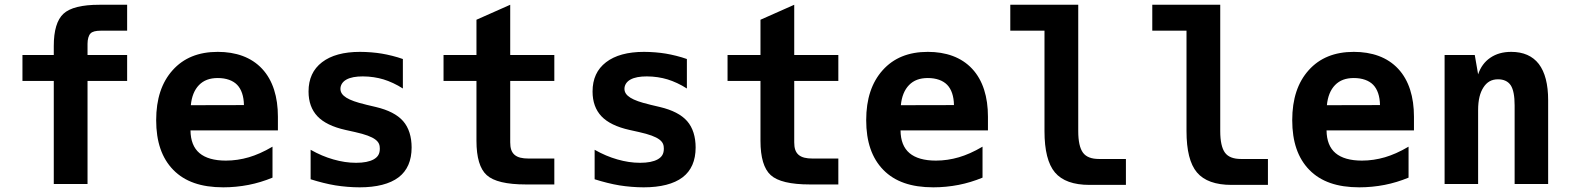

<svg xmlns="http://www.w3.org/2000/svg" viewBox="-20 -780 6663 814"><path d="M208 0H351.1V-437H519V-546.9H351.1V-594.7C351.1 -613.8 356 -630.4 363.8 -638.2C371.1 -646 385.7 -649.9 407.2 -649.9H519V-759.8H401.4C327.1 -759.8 276.4 -747.1 249 -721.7C221.7 -696.3 208 -650.9 208 -585V-546.9H75.2V-437H208Z M926.8 14.2C961.9 14.2 999 10.7 1033.7 3.9C1068.4 -2.9 1102.1 -13.2 1135.3 -26.9V-158.2C1098.1 -136.2 1064.9 -122.1 1035.2 -113.3C1003.4 -104 970.7 -99.1 937.5 -99.1C888.2 -99.1 850.6 -109.9 825.7 -130.9C800.8 -151.9 788.1 -184.1 787.6 -227.1H1158.2V-285.2C1158.2 -368.7 1137.2 -439 1091.3 -488.3C1045.4 -537.6 980 -560.1 903.3 -560.1C821.3 -560.1 758.3 -534.2 711.9 -482.4C665.5 -430.7 642.1 -360.8 642.1 -270.5C642.1 -179.2 666 -109.4 714.8 -59.6C763.2 -10.3 832 14.2 926.8 14.2ZM789.1 -334C792.5 -370.6 804.2 -399.4 823.7 -419.4C843.3 -439.5 869.1 -449.2 903.3 -449.2C939.5 -449.2 967.8 -438.5 985.4 -420.4C1003.4 -401.9 1013.7 -372.1 1014.2 -334.5Z M1504.9 14.2C1576.2 14.2 1632.8 0 1669.9 -28.3C1706.5 -56.2 1725.1 -98.6 1725.1 -154.8C1725.1 -199.7 1713.4 -238.8 1689 -266.6C1664.6 -294.4 1625.5 -314 1574.2 -326.2L1533.2 -335.9L1527.8 -337.4C1455.6 -354.5 1423.3 -374 1423.3 -403.3C1423.3 -418.5 1431.6 -433.1 1448.2 -442.4C1465.3 -452.1 1489.3 -456.1 1518.1 -456.1C1549.8 -456.1 1580.1 -451.2 1606 -443.4C1631.8 -435.5 1661.6 -421.9 1688 -404.8V-529.8C1661.1 -539.6 1625 -548.3 1598.6 -552.7C1572.3 -557.1 1537.6 -560.1 1506.3 -560.1C1437 -560.1 1383.3 -545.4 1345.2 -516.1C1307.1 -486.8 1288.1 -445.8 1288.1 -392.1C1288.1 -348.6 1300.8 -313.5 1325.7 -287.1C1350.6 -260.7 1390.6 -241.2 1445.3 -229L1484.9 -220.2C1528.8 -210.4 1555.7 -200.2 1571.3 -188.5C1586.9 -176.8 1590.3 -164.6 1590.3 -149.9C1590.3 -127 1581.5 -114.3 1564.5 -104.5C1546.9 -94.7 1522 -89.8 1489.7 -89.8C1457 -89.8 1426.3 -94.7 1393.6 -104C1360.8 -113.3 1329.6 -126.5 1296.9 -145V-20C1332.5 -8.8 1369.1 0.5 1401.9 5.9C1434.6 11.2 1472.2 14.2 1504.9 14.2Z M2210 2H2330.1V-107.9H2220.2C2194.3 -107.9 2174.3 -112.3 2161.1 -124C2148.4 -135.3 2143.1 -151.9 2143.1 -176.3V-437H2330.1V-546.9H2143.1V-759.8L2000 -696.3V-546.9H1860.4V-437H2000V-183.1C2000 -112.3 2014.6 -63.5 2043.5 -37.6C2072.3 -11.2 2127.9 2 2210 2Z M2709 14.2C2780.3 14.2 2836.9 0 2874 -28.3C2910.6 -56.2 2929.2 -98.6 2929.2 -154.8C2929.2 -199.7 2917.5 -238.8 2893.1 -266.6C2868.7 -294.4 2829.6 -314 2778.3 -326.2L2737.3 -335.9L2731.9 -337.4C2659.7 -354.5 2627.4 -374 2627.4 -403.3C2627.4 -418.5 2635.7 -433.1 2652.3 -442.4C2669.4 -452.1 2693.4 -456.1 2722.2 -456.1C2753.9 -456.1 2784.2 -451.2 2810.1 -443.4C2835.9 -435.5 2865.7 -421.9 2892.1 -404.8V-529.8C2865.2 -539.6 2829.1 -548.3 2802.7 -552.7C2776.4 -557.1 2741.7 -560.1 2710.4 -560.1C2641.1 -560.1 2587.4 -545.4 2549.3 -516.1C2511.2 -486.8 2492.2 -445.8 2492.2 -392.1C2492.2 -348.6 2504.9 -313.5 2529.8 -287.1C2554.7 -260.7 2594.7 -241.2 2649.4 -229L2689 -220.2C2732.9 -210.4 2759.8 -200.2 2775.4 -188.5C2791 -176.8 2794.4 -164.6 2794.4 -149.9C2794.4 -127 2785.6 -114.3 2768.6 -104.5C2751 -94.7 2726.1 -89.8 2693.8 -89.8C2661.1 -89.8 2630.4 -94.7 2597.7 -104C2564.9 -113.3 2533.7 -126.5 2501 -145V-20C2536.6 -8.8 2573.2 0.5 2606 5.9C2638.7 11.2 2676.3 14.2 2709 14.2Z M3414.1 2H3534.2V-107.9H3424.3C3398.4 -107.9 3378.4 -112.3 3365.2 -124C3352.5 -135.3 3347.2 -151.9 3347.2 -176.3V-437H3534.2V-546.9H3347.2V-759.8L3204.1 -696.3V-546.9H3064.5V-437H3204.1V-183.1C3204.1 -112.3 3218.8 -63.5 3247.6 -37.6C3276.4 -11.2 3332 2 3414.1 2Z M3937 14.2C3972.2 14.2 4009.3 10.7 4043.9 3.9C4078.6 -2.9 4112.3 -13.2 4145.5 -26.9V-158.2C4108.4 -136.2 4075.2 -122.1 4045.4 -113.3C4013.7 -104 3981 -99.1 3947.8 -99.1C3898.4 -99.1 3860.8 -109.9 3835.9 -130.9C3811 -151.9 3798.3 -184.1 3797.9 -227.1H4168.5V-285.2C4168.5 -368.7 4147.5 -439 4101.6 -488.3C4055.7 -537.6 3990.2 -560.1 3913.6 -560.1C3831.5 -560.1 3768.6 -534.2 3722.2 -482.4C3675.8 -430.7 3652.3 -360.8 3652.3 -270.5C3652.3 -179.2 3676.3 -109.4 3725.1 -59.6C3773.4 -10.3 3842.3 14.2 3937 14.2ZM3799.3 -334C3802.7 -370.6 3814.5 -399.4 3834 -419.4C3853.5 -439.5 3879.4 -449.2 3913.6 -449.2C3949.7 -449.2 3978 -438.5 3995.6 -420.4C4013.7 -401.9 4023.9 -372.1 4024.4 -334.5Z M4599.1 3.9H4753.4V-106H4639.2C4607.4 -106 4584.5 -114.7 4571.3 -132.8C4558.1 -150.9 4551.3 -181.2 4551.3 -224.1V-759.8H4263.2V-649.9H4408.2V-224.1C4408.2 -142.6 4422.9 -84 4452.6 -48.8C4482.4 -13.7 4531.2 3.9 4599.1 3.9Z M5201.2 3.9H5355.5V-106H5241.2C5209.5 -106 5186.5 -114.7 5173.3 -132.8C5160.2 -150.9 5153.3 -181.2 5153.3 -224.1V-759.8H4865.2V-649.9H5010.3V-224.1C5010.3 -142.6 5024.9 -84 5054.7 -48.8C5084.5 -13.7 5133.3 3.9 5201.2 3.9Z M5743.2 14.2C5778.3 14.2 5815.4 10.7 5850.1 3.9C5884.8 -2.9 5918.5 -13.2 5951.7 -26.9V-158.2C5914.6 -136.2 5881.3 -122.1 5851.6 -113.3C5819.8 -104 5787.1 -99.1 5753.9 -99.1C5704.6 -99.1 5667 -109.9 5642.1 -130.9C5617.2 -151.9 5604.5 -184.1 5604 -227.1H5974.6V-285.2C5974.6 -368.7 5953.6 -439 5907.7 -488.3C5861.8 -537.6 5796.4 -560.1 5719.7 -560.1C5637.7 -560.1 5574.7 -534.2 5528.3 -482.4C5481.9 -430.7 5458.5 -360.8 5458.5 -270.5C5458.5 -179.2 5482.4 -109.4 5531.2 -59.6C5579.6 -10.3 5648.4 14.2 5743.2 14.2ZM5605.5 -334C5608.9 -370.6 5620.6 -399.4 5640.1 -419.4C5659.7 -439.5 5685.5 -449.2 5719.7 -449.2C5755.9 -449.2 5784.2 -438.5 5801.8 -420.4C5819.8 -401.9 5830.1 -372.1 5830.6 -334.5Z M6104.5 0H6246.6V-313C6246.6 -357.4 6254.9 -387.2 6269 -409.2C6283.7 -432.1 6303.2 -443.8 6331.1 -443.8C6354.5 -443.8 6373.5 -435.5 6384.8 -418.5C6396 -401.4 6401.4 -372.6 6401.4 -333V0H6543.5V-355C6543.5 -422.9 6530.3 -474.1 6503.9 -508.8C6477.5 -543 6438 -560.1 6387.2 -560.1C6351.6 -560.1 6322.8 -551.8 6298.3 -535.2C6273.9 -518.6 6256.8 -495.1 6246.6 -464.8L6232.4 -546.9H6104.5Z"/></svg>

Font: Hack
Style: Bold
Weight: 700
Monospace: yes
Designer: Christopher Simpkins
Foundry: Christopher Simpkins
Version: Version 2.010